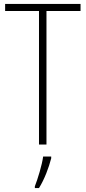

<svg xmlns="http://www.w3.org/2000/svg" viewBox="-20 -734 436 975"><path d="M216 0V-678H389V-714H6V-678H178V0ZM240 70V61H199C194 102 171 177 157 212V221H178C206 176 228 117 240 70Z"/></svg>

Font: Noto Sans Tamil Condensed ExtraLight
Style: Regular
Weight: 200
Width: 3
Designer: Jelle Bosma - Monotype Design Team
Foundry: Monotype Imaging Inc.
Version: Version 2.004